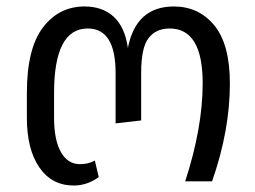

<svg xmlns="http://www.w3.org/2000/svg" viewBox="-20 -560 788 593"><path d="M208 13Q140 13 101.5 -43Q63 -99 63 -196V-273Q63 -410 112.5 -475Q162 -540 241 -540Q297 -540 331.5 -508Q366 -476 375 -412Q400 -540 517 -540Q594 -540 642 -481.5Q690 -423 690 -302Q690 -157 635 0H552Q606 -166 606 -303Q606 -472 504 -472Q462 -472 439 -442.5Q416 -413 416 -335V-188L337 -179V-335Q337 -472 251 -472Q147 -472 147 -273V-196Q147 -128 168 -90.5Q189 -53 227 -53Q253 -53 273 -64L285 -13Q249 13 208 13Z"/></svg>

Font: FiraGO Book
Style: Regular
Weight: 350
Designer: bBox Type
Foundry: bBox Type GmbH
Version: Version 1.001;PS 001.001;hotconv 1.0.88;makeotf.lib2.5.64775